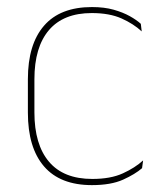

<svg xmlns="http://www.w3.org/2000/svg" viewBox="-20 -515 466 544"><path d="M240.5 9.5Q150.5 9.5 104.8 -43.5Q59 -96.5 59 -196V-290.5Q59 -389.5 104.8 -442.2Q150.5 -495 240.5 -495Q275.5 -495 302 -487.5Q328.5 -480 347.8 -469.2Q367 -458.5 379 -447.5L381.5 -426Q358.5 -447.5 324.2 -462.8Q290 -478 240 -478Q160 -478 118.8 -429.8Q77.5 -381.5 77.5 -290.5V-196.5Q77.5 -105.5 118.8 -56.8Q160 -8 241.5 -8Q293.5 -8 328 -23.8Q362.5 -39.5 385.5 -60.5L382.5 -38.5Q363 -21.5 328.8 -6Q294.5 9.5 240.5 9.5Z"/></svg>

Font: Anek Kannada Thin
Style: Regular
Weight: 250
Version: Version 1.003